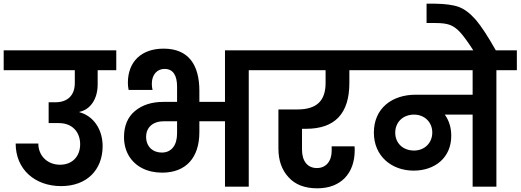

<svg xmlns="http://www.w3.org/2000/svg" viewBox="-41 -1013 2825 1042"><path d="M-21 -740V-632H365V-562C365 -497 327 -458 260 -458H223V-345H278C355 -345 394 -293 394 -230C394 -165 352 -119 285 -119C217 -119 167 -167 167 -234H44C44 -95 147 -3 291 -3C431 -3 516 -92 516 -220C516 -311 466 -384 390 -404V-406C449 -418 489 -475 489 -555V-632H590V-740Z M658 -168C693 -109 758 -76 839 -76C968 -76 1041 -157 1041 -296V-355H1180V0H1309V-632H1421V-740H1180V-460H1041V-520C1041 -660 983 -749 847 -749C723 -749 653 -675 653 -564C653 -553 654 -540 657 -525H787C784 -536 783 -547 783 -559C783 -607 811 -639 852 -639C899 -639 920 -603 920 -543V-460H846C783 -460 732 -444 692 -411C652 -378 632 -330 632 -269C632 -231 641 -197 658 -168ZM752 -270C752 -323 790 -355 849 -355H920V-289C920 -225 890 -185 837 -185C788 -185 752 -218 752 -270Z M1379 -740V-632H1726V-563C1726 -468 1680 -419 1573 -419H1470V-207C1470 -143 1488 -91 1525 -51C1561 -11 1613 9 1681 9C1808 9 1884 -71 1884 -198C1884 -206 1884 -213 1883 -219H1759V-194C1759 -138 1728 -101 1679 -101C1626 -101 1598 -141 1598 -201V-314H1620C1777 -314 1855 -397 1855 -563V-632H1953V-740Z M1912 -740V-632H2524V-499H2215C2087 -499 1988 -426 1988 -293C1988 -166 2084 -87 2204 -87C2318 -87 2408 -156 2408 -276C2408 -321 2396 -359 2373 -391H2524V0H2653V-632H2764V-740ZM2104 -293C2104 -350 2146 -391 2206 -391C2263 -391 2305 -350 2305 -294C2305 -237 2263 -196 2206 -196C2146 -196 2104 -236 2104 -293Z M2274 -993V-888H2323C2356 -888 2381 -885 2400 -878C2419 -871 2438 -858 2457 -837C2476 -816 2500 -783 2530 -736H2652C2608 -814 2571 -871 2540 -907C2509 -942 2478 -965 2447 -976C2416 -987 2373 -992 2320 -993Z"/></svg>

Font: Poppins SemiBold
Style: Regular
Weight: 600
Designer: Ninad Kale (Devanagari), Jonny Pinhorn (Latin)
Foundry: Indian Type Foundry
Version: 4.004